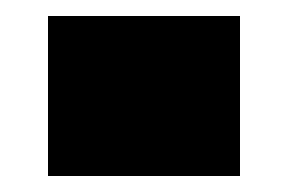

<svg xmlns="http://www.w3.org/2000/svg" viewBox="-20 -440 360 240"><path d="M40 -220V-420H280V-220Z"/></svg>

Font: Tektur SemiCondensed Black
Style: Regular
Weight: 900
Width: 4
Designer: Adam Jagosz
Foundry: Adam Jagosz
Version: Version 1.005;gftools[0.9.30]